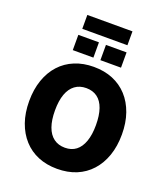

<svg xmlns="http://www.w3.org/2000/svg" viewBox="-180 -1152 1120 1287"><g transform="rotate(20 379.5 -508.5)"><path d="M379 11Q304 11 243.5 -14Q183 -39 139.5 -87Q96 -135 72.5 -202Q49 -269 49 -353Q49 -436 72.5 -503.5Q96 -571 139.5 -618.5Q183 -666 244 -691Q305 -716 379 -716Q455 -716 515.5 -691Q576 -666 619.5 -618.5Q663 -571 686.5 -504Q710 -437 710 -354Q710 -270 686.5 -202.5Q663 -135 619.5 -87Q576 -39 515.5 -14Q455 11 379 11ZM380 -140Q427 -140 459 -164.5Q491 -189 508 -237Q525 -285 525 -353Q525 -422 508.5 -469.5Q492 -517 459.5 -541Q427 -565 380 -565Q333 -565 300 -540.5Q267 -516 250 -469Q233 -422 233 -353Q233 -284 250 -236.5Q267 -189 300 -164.5Q333 -140 380 -140ZM218 -929V-1028H540V-929ZM207 -773V-882H354V-773ZM404 -773V-882H551V-773Z"/></g></svg>

Font: Nunito Sans 10pt SemiCondensed Black
Style: Regular
Weight: 900
Width: 4
Designer: Vernon Adams
Foundry: Vernon Adams
Version: Version 3.101;gftools[0.9.27]